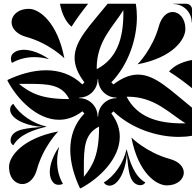

<svg xmlns="http://www.w3.org/2000/svg" viewBox="-20 -1020 1040 1020"><path d="M33.6 -437.6C33.6 -434.3 34.1 -430.9 35 -427.6C48.3 -377.8 140.9 -347.5 207.6 -346.3C134.5 -339.1 51.5 -337.5 38 -287C36.8 -282.8 36.2 -278.5 36.2 -274.4C36.2 -263.7 40.4 -254 50.7 -248.1C84.4 -306.3 160.6 -330.9 225.4 -346.7L225.8 -348.2C159 -362.1 84.4 -410.4 50.7 -468.6C39.4 -462.1 33.6 -449.9 33.6 -437.6ZM531.4 -50.7C537.9 -39.4 550.1 -33.6 562.3 -33.6C565.7 -33.6 569.1 -34.1 572.4 -35C622.2 -48.3 652.5 -140.9 653.7 -207.6C660.9 -134.5 662.5 -51.5 713 -38C717.2 -36.8 721.5 -36.2 725.6 -36.2C736.3 -36.2 746 -40.4 752 -50.7C693.7 -84.4 669.2 -160.6 653.3 -225.4L651.8 -225.8C637.9 -159 589.6 -84.4 531.4 -50.7ZM20 -590.8C71.2 -493.4 176.7 -383.7 293.5 -383.7C334 -383.7 376 -396.9 417.5 -428.5L428.5 -417.5C373.9 -360.9 353.3 -293.2 353.3 -224.6C353.3 -153.6 375.4 -81.7 404.7 -20H409.2C506.6 -71.2 616.3 -176.7 616.3 -293.5C616.3 -334.1 603.1 -376 571.5 -417.5L582.5 -428.5C677.4 -337 814.1 -292.7 929.6 -292.7C954.2 -292.7 977.9 -294.7 1000 -298.7V-448.2C885.4 -540.2 805.6 -623.7 713 -623.7C673.1 -623.7 630.9 -608.3 582.5 -571.5L571.5 -582.5C663 -677.4 707.3 -814.1 707.3 -929.6C707.3 -954.3 705.3 -977.9 701.3 -1000H551.8C459.8 -885.4 376.3 -805.6 376.3 -713C376.3 -673.1 391.7 -630.9 428.5 -582.5L417.5 -571.5C360.9 -626.1 293.2 -646.7 224.6 -646.7C153.6 -646.7 81.6 -624.6 20 -595.3ZM401.2 -498.5V-501.5C429.2 -501.5 454.4 -513.3 472.1 -532.2C488.5 -549.6 498.5 -573 498.5 -598.8H501.5C501.5 -570.8 513.3 -545.6 532.2 -527.9C549.6 -511.5 573 -501.5 598.8 -501.5V-498.5C570.8 -498.5 545.6 -486.7 527.9 -467.8C511.5 -450.4 501.5 -427 501.5 -401.3H498.5C498.5 -429.2 486.7 -454.4 467.8 -472.1C450.4 -488.5 427 -498.5 401.2 -498.5ZM28 -134C28 -73.7 62.4 -42.1 98.8 -42.1C135.2 -42.1 163.8 -75.1 175.5 -117.8C210.2 -243.5 289.5 -321.8 289.5 -321.8C99.5 -285.8 28 -189 28 -134ZM38.1 -707.6C38.1 -699.8 39.9 -692 43.5 -685.8C79.8 -706.8 120.5 -716.5 162.1 -716.5C187.2 -716.5 212.7 -713 237.8 -706.3L238.2 -707.7C195.2 -736.6 146.4 -755.6 106.1 -755.6C82.7 -755.6 62.3 -749.1 47.6 -734.5C41.3 -728.1 38.1 -717.9 38.1 -707.6ZM80.9 -574.3C87.3 -574.4 93.7 -574.4 100 -574.4C111.4 -574.4 122.4 -574.5 133.1 -574.5C235.9 -574.5 309.2 -570.9 347.2 -494.2L341.3 -493.7C196.7 -494 139.2 -527.4 80.9 -574.3ZM244.4 -106.1C244.4 -82.7 250.9 -62.3 265.5 -47.6C271.9 -41.3 282.1 -38.1 292.4 -38.1C300.1 -38.1 308 -39.9 314.2 -43.5C293.2 -79.8 283.5 -120.5 283.5 -162.1C283.5 -187.2 287 -212.7 293.7 -237.8L292.3 -238.2C263.4 -195.2 244.4 -146.4 244.4 -106.1ZM425.5 -133.1C425.5 -235.9 429.1 -309.2 505.8 -347.2L506.3 -341.3C506 -196.7 472.6 -139.3 425.7 -80.9C425.6 -87.3 425.6 -93.7 425.6 -100C425.6 -111.4 425.5 -122.4 425.5 -133.1ZM493.7 -658.7C494 -803.3 583.1 -880.1 635.3 -966.1L635.4 -947C635 -818.2 602.8 -709 494.2 -652.8ZM298.7 -1000C308.2 -947.8 328.7 -904.5 360 -878C388.6 -923.3 418.9 -963.4 448.2 -1000ZM652.8 -505.8 658.7 -506.3C803.3 -506 880.1 -416.9 966.1 -364.7L947 -364.6C818.2 -365 709 -397.2 652.8 -505.8ZM878 -640C923.3 -611.4 963.4 -581.1 1000 -551.8V-701.3C947.8 -691.8 904.5 -671.3 878 -640ZM901.2 -998.5C954.9 -998.5 998.5 -954.9 998.5 -901.3H1000V-970C1000 -986.6 986.6 -1000 970 -1000H901.2ZM710.5 -678.3C900.5 -714.3 964.9 -811.6 964.9 -866.2C964.9 -922.5 931.9 -956.4 897 -956.4C862.6 -956.4 835.9 -923.8 824.5 -882.3C789.8 -756.6 710.5 -678.3 710.5 -678.3ZM678.2 -289.5C714.2 -99.5 811.6 -35.1 866.2 -35.1C922.5 -35.1 956.4 -68.1 956.4 -103C956.4 -131.5 933.8 -161.3 882.2 -175.5C756.5 -210.2 678.2 -289.5 678.2 -289.5ZM41.4 -902.1C41.4 -865.3 74.7 -836.3 117.8 -824.5C243.4 -789.8 321.8 -710.5 321.8 -710.5C285.8 -900.5 189 -973 134 -973C74.9 -973 41.4 -938.6 41.4 -902.1Z"/></svg>

Font: GlukFrames07
Style: Medium
Weight: 500
Monospace: yes
Designer: gluk
Foundry: gluk
Version: Version 1.00